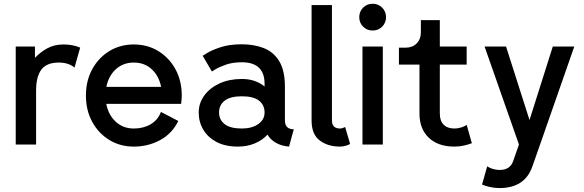

<svg xmlns="http://www.w3.org/2000/svg" viewBox="-20 -749 3027 995"><path d="M366.2 -398.9Q335.4 -424.8 284.2 -424.8Q221.7 -424.8 194.3 -388.2Q167 -351.6 167 -279.3V0H61.5V-507.8H161.1V-449.2Q188.5 -478.5 224.9 -498.5Q261.2 -518.6 309.1 -518.6Q356.9 -518.6 395.5 -502.4Z M814 -168.9 903.8 -122.1Q872.6 -57.1 810.3 -23.2Q748 10.7 673.3 10.7Q603 10.7 546.9 -23.4Q490.7 -57.6 458 -117.4Q425.3 -177.2 425.3 -253.9Q425.3 -330.6 458 -390.4Q490.7 -450.2 546.9 -484.4Q603 -518.6 673.3 -518.6Q744.1 -518.6 800.3 -484.4Q856.4 -450.2 889.2 -390.4Q921.9 -330.6 921.9 -253.9Q921.9 -243.2 920.9 -232.2Q919.9 -221.2 918.5 -210.9H530.8Q541.5 -153.8 579.6 -118.4Q617.7 -83 673.3 -83Q723.1 -83 760.7 -105Q798.3 -127 814 -168.9ZM673.3 -424.8Q618.2 -424.8 580.3 -390.1Q542.5 -355.5 531.2 -298.8H814.9Q803.7 -355.5 766.4 -390.1Q729 -424.8 673.3 -424.8Z M1212.9 10.7Q1147.9 10.7 1102.8 -12.9Q1057.6 -36.6 1033.7 -76.7Q1009.8 -116.7 1009.8 -165.5Q1009.8 -214.4 1038.6 -253.9Q1067.4 -293.5 1117.9 -316.7Q1168.5 -339.8 1233.4 -339.8Q1269.5 -339.8 1299.1 -329.6Q1328.6 -319.3 1351.1 -300.8V-314.5Q1351.1 -426.3 1232.9 -426.3Q1186.5 -426.3 1151.9 -414.3Q1117.2 -402.3 1097.7 -390.4Q1078.1 -378.4 1078.1 -378.4L1030.3 -460Q1030.3 -460 1054.4 -474.9Q1078.6 -489.7 1124 -504.6Q1169.4 -519.5 1233.4 -519.5Q1295.9 -519.5 1346.4 -500Q1397 -480.5 1426.8 -432.4Q1456.5 -384.3 1456.5 -298.8V-125.5Q1456.5 -79.1 1502.4 -79.1L1478 10.7Q1437.5 7.3 1409.2 -9.3Q1380.9 -25.9 1366.2 -51.3Q1340.3 -22.9 1301 -6.1Q1261.7 10.7 1212.9 10.7ZM1351.1 -166.5Q1351.1 -204.6 1322.3 -227.3Q1293.5 -250 1233.4 -250Q1173.3 -250 1144.3 -227.3Q1115.2 -204.6 1115.2 -166.5Q1115.2 -128.4 1144.3 -105.7Q1173.3 -83 1233.4 -83Q1284.7 -83 1317.9 -105.7Q1351.1 -128.4 1351.1 -166.5Z M1768.6 -90.8 1794.4 -2.9Q1786.1 2 1772 6.3Q1757.8 10.7 1742.2 10.7Q1678.7 10.7 1636.7 -21.2Q1594.7 -53.2 1594.7 -125V-722.7H1700.2V-125Q1700.2 -83 1742.2 -83Q1748 -83 1755.9 -85.4Q1763.7 -87.9 1768.6 -90.8Z M1858.4 0V-507.8H1963.9V0ZM1841.8 -660.2Q1841.8 -689.5 1861.8 -709.5Q1881.8 -729.5 1911.1 -729.5Q1940.4 -729.5 1960.4 -709.5Q1980.5 -689.5 1980.5 -660.2Q1980.5 -630.9 1960.4 -610.8Q1940.4 -590.8 1911.1 -590.8Q1881.8 -590.8 1861.8 -610.8Q1841.8 -630.9 1841.8 -660.2Z M2082.5 -502Q2117.7 -502 2139.4 -524.2Q2161.1 -546.4 2161.1 -581.5V-644.5H2259.3V-507.8H2398.4V-414.1H2259.3V-160.2Q2259.3 -123 2279.1 -103Q2298.8 -83 2335.4 -83Q2352.5 -83 2370.6 -88.6Q2388.7 -94.2 2398.4 -102.1L2425.3 -6.8Q2407.7 0 2384 5.4Q2360.4 10.7 2335 10.7Q2250 10.7 2201.9 -35.4Q2153.8 -81.5 2153.8 -160.2V-414.1H2047.4V-502Z M2738.3 115.2Q2699.2 225.6 2568.4 225.6Q2543.5 225.6 2519.3 220.2Q2495.1 214.8 2478 207.5L2504.9 112.8Q2515.1 120.6 2533.4 126.2Q2551.8 131.8 2568.4 131.8Q2624.5 131.8 2639.6 85L2669.4 0L2491.2 -507.8H2602.5L2724.1 -127L2844.7 -507.8H2956.1L2778.8 0Z"/></svg>

Font: Giphurs Medium
Style: Regular
Weight: 500
Version: Version 0.920; ttfautohint (v1.8.4.7-5d5b)